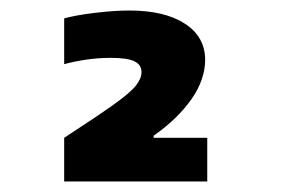

<svg xmlns="http://www.w3.org/2000/svg" viewBox="-20 -755 540 365"><path d="M102 -493Q165 -534 196.5 -556.5Q228 -579 238.5 -592.5Q249 -606 249 -618Q249 -632 235.5 -638.5Q222 -645 191 -645Q166 -645 143 -641.5Q120 -638 102 -633V-720Q123 -726 160 -730.5Q197 -735 226 -735Q293 -735 331.5 -710Q370 -685 370 -641Q370 -623 363.5 -604Q357 -585 344 -566.5Q331 -548 313 -530.5Q295 -513 272 -497V-493H374V-410H102Z"/></svg>

Font: M PLUS 1 Code
Style: Regular
Weight: 400
Designer: Coji Morishita
Foundry: UNDERFOREST DESIGN
Version: Version 1.005